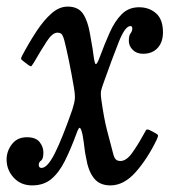

<svg xmlns="http://www.w3.org/2000/svg" viewBox="-52 -552 541 582"><path d="M-32 -68.5Q-32 -94 -15.8 -115Q0.5 -136 29.5 -136Q56.5 -136 68 -121.5Q79.5 -107 79.5 -90Q79.5 -70 72.5 -65.2Q65.5 -60.5 65.5 -52Q65.5 -43 74 -43Q92 -43 114.5 -88Q137 -133 167 -219Q173.5 -239 174.8 -251.5Q176 -264 172 -287Q165 -328.5 156.8 -368.5Q148.5 -408.5 143 -429.5Q141 -437.5 137.2 -445.2Q133.5 -453 122 -453Q106.5 -453 88.8 -425.2Q71 -397.5 50.5 -362Q45.5 -354 43.5 -351.8Q41.5 -349.5 34 -355L20 -365.5Q12.5 -371 12 -373.8Q11.5 -376.5 15.5 -384Q36.5 -423.5 58.5 -457Q80.5 -490.5 104 -511.2Q127.5 -532 153 -532Q185 -532 199.5 -510.5Q214 -489 220.5 -451Q222 -440.5 225.8 -420.8Q229.5 -401 231 -387.5Q234.5 -359 238.2 -357.8Q242 -356.5 250 -378Q265 -418.5 280.5 -453.2Q296 -488 317 -509Q338 -530 369.5 -530Q400.5 -530 421.2 -511.5Q442 -493 442 -454Q442 -424.5 426 -406.8Q410 -389 381.5 -389Q362 -389 350.2 -401Q338.5 -413 338.5 -428Q338.5 -444.5 343.8 -451Q349 -457.5 349 -465.5Q349 -473 343.5 -473Q327 -473 307.8 -424.2Q288.5 -375.5 262.5 -302.5Q257 -287.5 254.8 -278.5Q252.5 -269.5 255 -251Q263 -193.5 272.2 -158Q281.5 -122.5 292 -82.5Q294 -74.5 298.8 -69.2Q303.5 -64 313 -64Q331 -64 348.2 -88Q365.5 -112 383 -144Q388 -152.5 390.5 -157.2Q393 -162 403 -157L414.5 -151Q425.5 -145.5 426.8 -142.2Q428 -139 422.5 -127.5Q394.5 -70 359 -30Q323.5 10 282.5 10Q250 10 232.8 -11.8Q215.5 -33.5 209 -73.5Q205.5 -89.5 204.2 -102.2Q203 -115 198.5 -142Q195 -159.5 191 -163.8Q187 -168 180 -147.5Q162.5 -100 144.8 -64.5Q127 -29 103.8 -9.5Q80.5 10 45.5 10Q11 10 -10.5 -13.5Q-32 -37 -32 -68.5Z"/></svg>

Font: Besley* Narrow
Style: Italic
Weight: 400
Width: 4
Italic angle: -13°
Designer: Owen Earl
Foundry: indestructible type*
Version: Version 3.000; ttfautohint (v1.8.3)